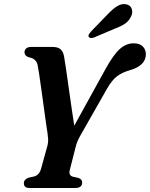

<svg xmlns="http://www.w3.org/2000/svg" viewBox="-20 -933 744 953"><path d="M388 -27.5Q387.5 0 354 0H125.5Q98.5 0 98.5 -23.5Q98.5 -42.5 121.5 -51L149 -57Q174.5 -63.5 183.5 -94.5L215.5 -210Q220 -227 219 -242Q218 -257 215.5 -274.5Q213 -289 208.2 -323Q203.5 -357 197.5 -400.5Q191.5 -444 185.5 -487.2Q179.5 -530.5 174.5 -564Q169.5 -597.5 166.5 -611Q159.5 -642.5 123.5 -648.5Q102 -655.5 101.5 -673Q101.5 -685 110 -692.5Q118.5 -700 133.5 -700H241Q267 -700 280.2 -688.8Q293.5 -677.5 298 -653Q301 -636.5 307 -595.8Q313 -555 320.2 -503.2Q327.5 -451.5 335 -399.5Q342.5 -347.5 348.5 -309L503.5 -590Q543.5 -662.5 575 -690.2Q606.5 -718 643.5 -718Q673.5 -718 688.8 -702.5Q704 -687 704 -663.5Q704 -606.5 621.5 -583.5Q588 -574 562 -555.2Q536 -536.5 510.5 -491.5L379 -260.5Q369.5 -243.5 364.2 -230.8Q359 -218 356 -205.5L326.5 -89.5Q319.5 -62.5 341.5 -56L369 -50Q380 -45.5 384 -40Q388 -34.5 388 -27.5ZM512.5 -860Q538 -887.5 561 -902Q584 -916.5 607 -911.5Q628.5 -906.5 634.2 -888.2Q640 -870 630.5 -851.5Q620.5 -829 600.5 -815.5Q580.5 -802 550.5 -791L445.5 -746.5Q438 -744 430.8 -744.5Q423.5 -745 420.5 -750Q417.5 -756 421.2 -762.5Q425 -769 431 -776Z"/></svg>

Font: Fraunces 72pt Soft SemiBold
Style: Italic
Weight: 600
Italic angle: -16°
Version: Version 1.000;[b76b70a41]